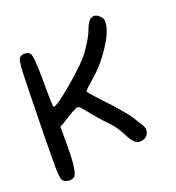

<svg xmlns="http://www.w3.org/2000/svg" viewBox="-108 -602 676 737"><g transform="rotate(-20 230.0 -234.0)"><path d="M319.3 -474.6Q334 -514.6 355.5 -514.6Q367.2 -514.6 378.9 -502.9Q389.6 -492.2 389.6 -480.5Q389.6 -473.6 388.7 -467.8Q383.8 -432.6 348.1 -379.4Q312.5 -326.2 267.6 -288.1Q230.5 -256.8 230.5 -252Q230.5 -246.1 310.5 -162.1Q355.5 -110.4 364.3 -95.7Q382.8 -64.5 386.7 -59.6Q395.5 -46.9 395.5 -35.2Q395.5 -21.5 385.3 -11.2Q375 -1 358.4 -1Q343.8 -1 333.5 -12.2Q323.2 -23.4 308.1 -53.7Q293 -84 261.7 -115.2Q240.2 -136.7 209 -175.8Q185.5 -205.1 179.7 -207H178.7Q165 -207 103.5 -166L89.8 -159.2V-81.1Q89.8 28.3 72.3 41Q62.5 46.9 53.7 46.9Q37.1 46.9 26.4 36.1Q18.6 27.3 18.6 -24.4Q18.6 -85.9 19.5 -139.6Q23.4 -351.6 25.4 -402.3Q27.3 -453.1 35.2 -461.9Q43 -469.7 55.7 -469.7Q70.3 -469.7 78.1 -460.9Q87.9 -450.2 87.9 -344.7Q87.9 -239.3 91.8 -239.3Q106.4 -239.3 177.2 -299.3Q248 -359.4 272.5 -392.6Q308.6 -443.4 319.3 -474.6Z"/></g></svg>

Font: Schoolbell
Style: Regular
Weight: 400
Designer: Font Diner, Inc
Foundry: Font Diner, Inc
Version: Version 1.001